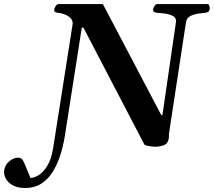

<svg xmlns="http://www.w3.org/2000/svg" viewBox="-175 -713 1060 952"><path d="M-49.8 219.2Q-87.9 219.2 -112.1 205.6Q-136.2 191.9 -146.7 171.6Q-157.2 151.4 -154.3 132.3Q-150.4 105 -129.2 86.9Q-107.9 68.8 -85.9 68.8Q-72.8 68.8 -65.9 76.2Q-59.1 83.5 -50.5 105Q-42 126.5 -23.9 169.4Q-4.9 168.9 18.1 154.5Q41 140.1 60.3 107.9Q79.6 75.7 88.4 22L185.5 -595.7Q185.5 -614.3 172.4 -625.7Q159.2 -637.2 141.6 -643.1Q124 -648.9 110.4 -649.9Q93.3 -651.4 93.8 -663.1Q93.8 -671.4 100.6 -682.1Q107.4 -692.9 115.7 -692.9H335L624.5 -142.6H630.4L697.3 -602.5Q697.8 -604.5 697.8 -608.4Q697.8 -627 679.7 -635.3Q661.6 -643.6 639.2 -646.2Q616.7 -648.9 602.5 -649.9Q582 -651.9 584 -665.5Q584.5 -672.4 590.6 -682.6Q596.7 -692.9 605.5 -692.9H853Q859.9 -692.9 862.5 -685.1Q865.2 -677.2 865.2 -671.4Q864.3 -652.3 845.2 -649.9Q830.6 -648.4 808.6 -645.5Q786.6 -642.6 768.6 -633.3Q750.5 -624 747.1 -602.5L663.6 -55.2Q662.1 -45.9 662.8 -39.6Q663.6 -33.2 660.2 -19.5Q655.3 1 635.3 7.8Q615.2 14.6 592.8 14.6Q587.9 14.6 576.2 13.2Q564.5 11.7 553.7 9.3Q543 6.8 541 3.9L238.8 -575.7H230.5L145.5 -32.2Q137.2 16.1 122.3 61.3Q107.4 106.4 84.5 142.1Q61.5 177.7 28.3 198.5Q-4.9 219.2 -49.8 219.2Z"/></svg>

Font: Gelasio SemiBold
Style: Italic
Weight: 600
Italic angle: -8.5°
Designer: Eben Sorkin
Foundry: Eben Sorkin
Version: Version 1.008